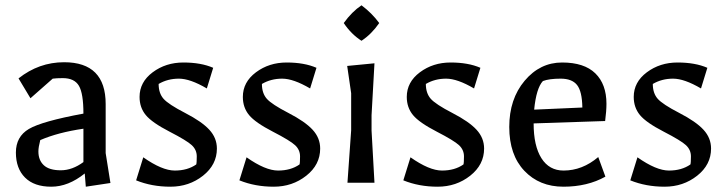

<svg xmlns="http://www.w3.org/2000/svg" viewBox="-20 -690 2750 725"><path d="M295 -261Q295 -337 278 -366Q261 -395 217 -395Q193 -395 179 -393L95 -319L50 -394Q127 -455 222 -455Q379 -455 379 -297V-112L397 1L304 15L300 -35Q238 15 173.5 15Q109 15 74.5 -19.5Q40 -54 40 -114Q40 -174 89 -203Q138 -232 295 -261ZM125 -118Q125 -85 145.5 -66Q166 -47 209.5 -47Q253 -47 295 -78V-204Q199 -190 132 -161Q125 -134 125 -118Z M494 -9 521 -96Q592 -46 640 -46Q688 -46 721 -69Q723 -75 723 -99.5Q723 -124 704.5 -141.5Q686 -159 620 -193Q554 -227 530.5 -255.5Q507 -284 507 -324Q507 -380 556.5 -417Q606 -454 672.5 -454Q739 -454 785 -434L761 -356Q698 -393 655.5 -393Q613 -393 579 -373Q579 -338 597.5 -317Q616 -296 679 -263.5Q742 -231 770.5 -200Q799 -169 799 -129Q799 -68 746.5 -26.5Q694 15 623.5 15Q553 15 494 -9Z M884 -9 911 -96Q982 -46 1030 -46Q1078 -46 1111 -69Q1113 -75 1113 -99.5Q1113 -124 1094.5 -141.5Q1076 -159 1010 -193Q944 -227 920.5 -255.5Q897 -284 897 -324Q897 -380 946.5 -417Q996 -454 1062.5 -454Q1129 -454 1175 -434L1151 -356Q1088 -393 1045.5 -393Q1003 -393 969 -373Q969 -338 987.5 -317Q1006 -296 1069 -263.5Q1132 -231 1160.5 -200Q1189 -169 1189 -129Q1189 -68 1136.5 -26.5Q1084 15 1013.5 15Q943 15 884 -9Z M1292 0 1306 -198V-338L1291 -441L1394 -451L1383 -255V-197L1394 0ZM1278 -603Q1309 -646 1345 -670Q1384 -641 1412 -603Q1383 -561 1345 -536Q1306 -561 1278 -603Z M1503 -9 1530 -96Q1601 -46 1649 -46Q1697 -46 1730 -69Q1732 -75 1732 -99.5Q1732 -124 1713.5 -141.5Q1695 -159 1629 -193Q1563 -227 1539.5 -255.5Q1516 -284 1516 -324Q1516 -380 1565.5 -417Q1615 -454 1681.5 -454Q1748 -454 1794 -434L1770 -356Q1707 -393 1664.5 -393Q1622 -393 1588 -373Q1588 -338 1606.5 -317Q1625 -296 1688 -263.5Q1751 -231 1779.5 -200Q1808 -169 1808 -129Q1808 -68 1755.5 -26.5Q1703 15 1632.5 15Q1562 15 1503 -9Z M2270 -298Q2270 -271 2265 -233L1995 -224Q1995 -139 2024.5 -92.5Q2054 -46 2108 -46Q2179 -46 2239 -97L2266 -23Q2198 15 2107.5 15Q2017 15 1960 -45Q1903 -105 1903 -210.5Q1903 -316 1961 -385Q2019 -454 2102.5 -454Q2186 -454 2228 -413Q2270 -372 2270 -298ZM1997 -276 2179 -284Q2178 -345 2159 -369Q2140 -393 2097 -393Q2054 -393 2030 -384Q2005 -357 1997 -276Z M2360 -9 2387 -96Q2458 -46 2506 -46Q2554 -46 2587 -69Q2589 -75 2589 -99.5Q2589 -124 2570.5 -141.5Q2552 -159 2486 -193Q2420 -227 2396.5 -255.5Q2373 -284 2373 -324Q2373 -380 2422.5 -417Q2472 -454 2538.5 -454Q2605 -454 2651 -434L2627 -356Q2564 -393 2521.5 -393Q2479 -393 2445 -373Q2445 -338 2463.5 -317Q2482 -296 2545 -263.5Q2608 -231 2636.5 -200Q2665 -169 2665 -129Q2665 -68 2612.5 -26.5Q2560 15 2489.5 15Q2419 15 2360 -9Z"/></svg>

Font: Galdeano
Style: Regular
Weight: 400
Designer: Dario Manuel Muhafara
Foundry: Dario Manuel Muhafara
Version: Version 1.001